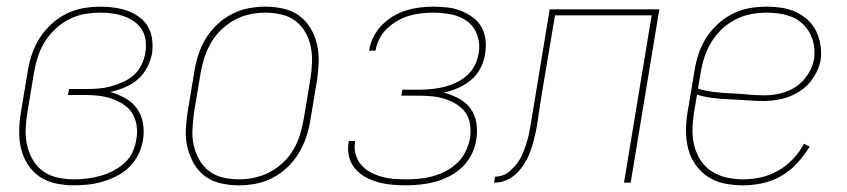

<svg xmlns="http://www.w3.org/2000/svg" viewBox="-20 -548 2540 576"><path d="M203 8Q175 8 148 2.5Q121 -3 99.5 -17.5Q78 -32 63.5 -54.5Q49 -77 43 -103Q37 -129 37.5 -157Q38 -185 43 -213L63 -333Q67 -359 75.5 -384.5Q84 -410 98.5 -433Q113 -456 134 -475.5Q155 -495 179.5 -507Q204 -519 230 -523.5Q256 -528 282 -528Q303 -528 324 -525Q345 -522 364 -515Q383 -508 399 -496Q415 -484 424.5 -467Q434 -450 436.5 -429Q439 -408 436 -387Q432 -366 421 -345Q410 -324 393 -309.5Q376 -295 354.5 -286Q333 -277 311 -272Q335 -265 356.5 -253Q378 -241 391.5 -221.5Q405 -202 409 -177.5Q413 -153 409 -127Q405 -105 395 -84.5Q385 -64 368.5 -47.5Q352 -31 331.5 -20.5Q311 -10 289.5 -3.5Q268 3 246 5.5Q224 8 203 8ZM203 -10Q222 -10 242 -12.5Q262 -15 281.5 -20.5Q301 -26 319.5 -35.5Q338 -45 353.5 -59Q369 -73 377.5 -91.5Q386 -110 389 -130Q393 -150 390 -170.5Q387 -191 377.5 -207Q368 -223 351.5 -234Q335 -245 316.5 -251.5Q298 -258 278 -260.5Q258 -263 237 -263H184L187 -281H240Q258 -281 276.5 -282.5Q295 -284 313 -289Q331 -294 349 -302Q367 -310 381.5 -323Q396 -336 404.5 -353.5Q413 -371 416 -389Q419 -408 417 -426Q415 -444 406 -458.5Q397 -473 383 -483Q369 -493 352.5 -499Q336 -505 318 -507.5Q300 -510 282 -510Q258 -510 234.5 -506Q211 -502 188 -490.5Q165 -479 146 -461Q127 -443 114 -422Q101 -401 93.5 -377.5Q86 -354 82 -330L62 -210Q58 -185 57 -160Q56 -135 61.5 -111.5Q67 -88 79 -67.5Q91 -47 110.5 -33.5Q130 -20 154 -15Q178 -10 203 -10Z M696 8Q669 8 642.5 2Q616 -4 595.5 -19Q575 -34 562 -56.5Q549 -79 542.5 -105Q536 -131 537.5 -158.5Q539 -186 543 -213L563 -333Q567 -358 575 -383.5Q583 -409 597 -432Q611 -455 631 -474Q651 -493 675 -505.5Q699 -518 725 -523Q751 -528 777 -528Q804 -528 830.5 -522Q857 -516 877.5 -501Q898 -486 911.5 -463.5Q925 -441 931 -415Q937 -389 936 -361.5Q935 -334 931 -307L911 -187Q907 -162 898.5 -136.5Q890 -111 876 -88Q862 -65 842 -46Q822 -27 798 -14.5Q774 -2 748 3Q722 8 696 8ZM697 -10Q720 -10 743.5 -15Q767 -20 789 -31.5Q811 -43 829.5 -60.5Q848 -78 860.5 -99.5Q873 -121 880 -144Q887 -167 891 -190L911 -310Q915 -334 916 -359Q917 -384 912.5 -407Q908 -430 896.5 -450.5Q885 -471 866.5 -485Q848 -499 824.5 -504.5Q801 -510 776 -510Q753 -510 729.5 -505Q706 -500 684.5 -488.5Q663 -477 644.5 -459.5Q626 -442 613.5 -420.5Q601 -399 593.5 -376Q586 -353 582 -330L562 -210Q559 -186 557.5 -161Q556 -136 561 -113Q566 -90 577.5 -69.5Q589 -49 607 -35Q625 -21 648.5 -15.5Q672 -10 697 -10Z M1198 8Q1177 8 1155.5 6Q1134 4 1114 -1.5Q1094 -7 1076 -17Q1058 -27 1045 -42.5Q1032 -58 1027 -78.5Q1022 -99 1026 -121V-125H1045V-121Q1042 -102 1047 -84.5Q1052 -67 1063.5 -53.5Q1075 -40 1091 -31.5Q1107 -23 1124.5 -18Q1142 -13 1160.5 -11.5Q1179 -10 1198 -10Q1218 -10 1238.5 -12Q1259 -14 1279 -19.5Q1299 -25 1318 -35Q1337 -45 1352.5 -60Q1368 -75 1377 -94Q1386 -113 1390 -133Q1393 -153 1390.5 -173Q1388 -193 1377.5 -208.5Q1367 -224 1350.5 -234.5Q1334 -245 1315.5 -251Q1297 -257 1277 -259Q1257 -261 1237 -261H1184L1187 -279H1240Q1258 -279 1276.5 -281Q1295 -283 1313 -287.5Q1331 -292 1349 -300.5Q1367 -309 1381.5 -322Q1396 -335 1404.5 -352.5Q1413 -370 1416 -388Q1421 -416 1412 -442Q1403 -468 1382.5 -483.5Q1362 -499 1335 -504.5Q1308 -510 1280 -510Q1262 -510 1244 -508Q1226 -506 1208.5 -501Q1191 -496 1174 -486.5Q1157 -477 1142.5 -463.5Q1128 -450 1119 -433Q1110 -416 1107 -398L1106 -396H1087L1088 -399Q1091 -419 1101 -438.5Q1111 -458 1126.5 -473.5Q1142 -489 1160.5 -500Q1179 -511 1199 -517Q1219 -523 1239.5 -525.5Q1260 -528 1280 -528Q1302 -528 1323 -525.5Q1344 -523 1363 -515.5Q1382 -508 1398.5 -496Q1415 -484 1424.5 -466.5Q1434 -449 1436.5 -428Q1439 -407 1435 -385Q1432 -364 1421.5 -343.5Q1411 -323 1393 -308Q1375 -293 1354 -284Q1333 -275 1311 -270Q1335 -264 1356.5 -252.5Q1378 -241 1391.5 -222.5Q1405 -204 1409 -179.5Q1413 -155 1409 -130Q1406 -108 1395.5 -86.5Q1385 -65 1368.5 -48.5Q1352 -32 1330.5 -20.5Q1309 -9 1287 -3Q1265 3 1242.5 5.5Q1220 8 1198 8Z M1462 0 1465 -18Q1477 -18 1489 -22.5Q1501 -27 1511 -36Q1521 -45 1529.5 -55.5Q1538 -66 1543.5 -77.5Q1549 -89 1553.5 -101Q1558 -113 1561.5 -125Q1565 -137 1567.5 -149.5Q1570 -162 1572 -174L1629 -520H1958L1872 0H1852L1935 -502H1645L1604 -258Q1601 -240 1598.5 -221.5Q1596 -203 1593 -185Q1591 -170 1588 -155.5Q1585 -141 1581 -126Q1577 -111 1572 -96.5Q1567 -82 1559.5 -68Q1552 -54 1542 -41.5Q1532 -29 1519 -19Q1506 -9 1491.5 -4.5Q1477 0 1462 0Z M2209 8Q2181 8 2153.5 2.5Q2126 -3 2104 -17.5Q2082 -32 2066.5 -54Q2051 -76 2044.5 -102Q2038 -128 2038 -156.5Q2038 -185 2043 -213L2063 -333Q2067 -359 2075 -384Q2083 -409 2097.5 -432.5Q2112 -456 2132.5 -475Q2153 -494 2177.5 -506.5Q2202 -519 2228 -523.5Q2254 -528 2280 -528Q2303 -528 2325.5 -524.5Q2348 -521 2367.5 -512Q2387 -503 2403 -488.5Q2419 -474 2428.5 -454.5Q2438 -435 2441.5 -413Q2445 -391 2442 -368Q2437 -341 2420.5 -315.5Q2404 -290 2379 -274Q2354 -258 2326 -251.5Q2298 -245 2271 -245Q2246 -245 2220.5 -247Q2195 -249 2169.5 -250Q2144 -251 2119 -254Q2094 -257 2071 -264L2062 -210Q2058 -185 2057.5 -159.5Q2057 -134 2063 -110.5Q2069 -87 2082 -67Q2095 -47 2115 -34Q2135 -21 2159.5 -15.5Q2184 -10 2209 -10Q2236 -10 2263 -16Q2290 -22 2314.5 -36Q2339 -50 2359 -71Q2379 -92 2392 -117L2409 -108Q2393 -82 2372 -59Q2351 -36 2324.5 -20.5Q2298 -5 2268 1.5Q2238 8 2209 8ZM2274 -262Q2298 -262 2322.5 -268Q2347 -274 2368 -288Q2389 -302 2403.5 -324.5Q2418 -347 2422 -370Q2425 -391 2422 -410.5Q2419 -430 2410.5 -446.5Q2402 -463 2388.5 -476Q2375 -489 2357 -496.5Q2339 -504 2319.5 -507Q2300 -510 2280 -510Q2256 -510 2232.5 -505.5Q2209 -501 2186.5 -489.5Q2164 -478 2145.5 -460.5Q2127 -443 2114 -421.5Q2101 -400 2093.5 -377Q2086 -354 2082 -330L2074 -282Q2097 -275 2122 -272Q2147 -269 2172.5 -268Q2198 -267 2223 -264.5Q2248 -262 2274 -262Z"/></svg>

Font: Iosevka SS18 Thin
Style: Italic
Weight: 100
Italic angle: -9°
Monospace: yes
Designer: Belleve Invis
Foundry: Belleve Invis
Version: Version 25.1.1; ttfautohint (v1.8.4)